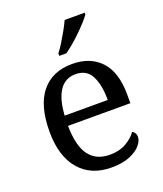

<svg xmlns="http://www.w3.org/2000/svg" viewBox="-142 -860 819 963"><g transform="rotate(-20 267.5 -378.0)"><path d="M287 10Q178 10 116.5 -62Q55 -134 55 -264Q55 -404 113 -475Q171 -546 277 -546Q374 -546 429.5 -486Q485 -426 485 -307V-261H152Q154 -152 191.5 -102.5Q229 -53 301 -53Q353 -53 389.5 -74.5Q426 -96 444 -123Q451 -120 457 -111Q463 -102 463 -89Q463 -69 444 -46Q425 -23 386 -6.5Q347 10 287 10ZM384 -315Q384 -395 359.5 -443.5Q335 -492 275 -492Q220 -492 189.5 -446.5Q159 -401 154 -315ZM231 -619Q246 -638 262 -664Q278 -690 293 -717Q308 -744 318 -766H425V-756Q416 -743 398 -723Q380 -703 357.5 -681Q335 -659 312 -639.5Q289 -620 269 -606H231Z"/></g></svg>

Font: Noto Serif Toto
Style: Regular
Weight: 400
Designer: Monotype Design Team
Foundry: Monotype Imaging Inc.
Version: Version 2.001